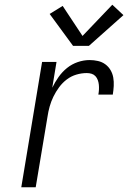

<svg xmlns="http://www.w3.org/2000/svg" viewBox="-20 -792 542 812"><path d="M70 0 158 -530H219L201 -421Q212 -444 227.5 -466Q243 -488 263.5 -504.5Q284 -521 309 -529.5Q334 -538 359 -538Q377 -538 394.5 -534Q412 -530 425.5 -520Q439 -510 447.5 -495.5Q456 -481 459 -464Q462 -447 461 -428.5Q460 -410 457 -392H396Q398 -403 398.5 -413.5Q399 -424 398 -434Q397 -444 393.5 -453.5Q390 -463 383.5 -470Q377 -477 367.5 -480Q358 -483 347 -483Q325 -483 303 -476.5Q281 -470 262.5 -456Q244 -442 230 -423Q216 -404 206 -383.5Q196 -363 190 -341.5Q184 -320 181 -299L131 0ZM289 -598 190 -733 245 -767 329 -640 455 -772 502 -728 356 -598Z"/></svg>

Font: Iosevka Curly Light Oblique
Style: Regular
Weight: 300
Italic angle: -9°
Monospace: yes
Designer: Belleve Invis
Foundry: Belleve Invis
Version: Version 11.1.0; ttfautohint (v1.8.3)